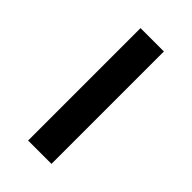

<svg xmlns="http://www.w3.org/2000/svg" viewBox="-2 -430 314 314"><g transform="rotate(-45 155.0 -273.0)"><path d="M25 -246V-300H285V-246Z"/></g></svg>

Font: Noto Serif Myanmar Light
Style: Regular
Weight: 300
Designer: Ben Mitchell and the Monotype Design Team
Foundry: Monotype Imaging Inc.
Version: Version 2.106; ttfautohint (v1.8.4.7-5d5b)